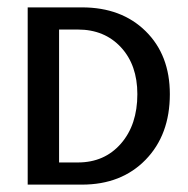

<svg xmlns="http://www.w3.org/2000/svg" viewBox="-20 -500 510 520"><path d="M55 0V-480H202Q309 -480 374.5 -415.5Q440 -351 440 -245Q440 -135 374.5 -67.5Q309 0 202 0ZM140 -60H191Q263 -60 307.5 -111Q352 -162 352 -245Q352 -324 307.5 -372Q263 -420 191 -420H140Z"/></svg>

Font: Glametrix
Style: Bold
Weight: 700
Designer: gluk
Foundry: gluk
Version: Version 0.40